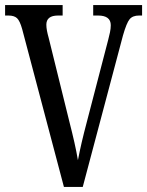

<svg xmlns="http://www.w3.org/2000/svg" viewBox="-20 -734 578 754"><path d="M67 -620Q58 -652 47 -662.5Q36 -673 13 -673H0V-714H226V-673H208Q162 -673 162 -637Q162 -626 164.5 -613Q167 -600 171 -586L252 -258Q264 -211 272 -175.5Q280 -140 286 -105Q293 -141 301 -175.5Q309 -210 322 -259L405 -578Q409 -593 412 -607.5Q415 -622 415 -635Q415 -673 365 -673H346V-714H538V-673H526Q501 -673 489 -658.5Q477 -644 463 -595L305 0H231Z"/></svg>

Font: Noto Serif Myanmar ExtraCondensed
Style: Regular
Weight: 400
Width: 2
Designer: Ben Mitchell and the Monotype Design Team
Foundry: Monotype Imaging Inc.
Version: Version 2.106; ttfautohint (v1.8.4.7-5d5b)